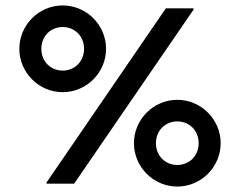

<svg xmlns="http://www.w3.org/2000/svg" viewBox="-20 -681 890 712"><path d="M212.5 -339.2C300.8 -339.2 373.3 -411.7 373.3 -500C373.3 -588.3 300.8 -660.8 212.5 -660.8C124.2 -660.8 51.7 -588.3 51.7 -500C51.7 -411.7 124.2 -339.2 212.5 -339.2ZM255 0 697.5 -645V-650H595L152.5 -4.2V0ZM212.5 -419.2C169.2 -419.2 133.3 -451.7 133.3 -500C133.3 -548.3 169.2 -580.8 212.5 -580.8C255.8 -580.8 291.7 -548.3 291.7 -500C291.7 -451.7 255.8 -419.2 212.5 -419.2ZM637.5 10.8C725.8 10.8 798.3 -61.7 798.3 -150C798.3 -238.3 725.8 -310.8 637.5 -310.8C549.2 -310.8 476.7 -238.3 476.7 -150C476.7 -61.7 549.2 10.8 637.5 10.8ZM637.5 -69.2C594.2 -69.2 558.3 -101.7 558.3 -150C558.3 -198.3 594.2 -230.8 637.5 -230.8C680.8 -230.8 716.7 -198.3 716.7 -150C716.7 -101.7 680.8 -69.2 637.5 -69.2Z"/></svg>

Font: Familjen Grotesk SemiBold
Style: Regular
Weight: 600
Designer: Anders Wikstroem, Jonas Baeckman, Matilda Gysing, Kristian Moeller
Foundry: Familjen STHLM AB
Version: Version 2.000